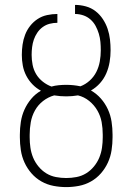

<svg xmlns="http://www.w3.org/2000/svg" viewBox="-20 -755 540 783"><path d="M250 8Q224 8 198 3Q172 -2 149 -15Q126 -28 108.5 -48Q91 -68 80 -92Q69 -116 65 -142.5Q61 -169 61 -195V-206Q61 -232 65 -258Q69 -284 79.5 -307.5Q90 -331 107 -351.5Q124 -372 147 -385Q128 -395 112.5 -411Q97 -427 87 -446.5Q77 -466 73 -487.5Q69 -509 69 -531Q69 -552 72 -573Q75 -594 82.5 -613.5Q90 -633 103 -649.5Q116 -666 133.5 -677.5Q151 -689 172 -693.5Q193 -698 214 -698V-662Q198 -662 182.5 -658Q167 -654 154 -644.5Q141 -635 132 -621.5Q123 -608 118 -593.5Q113 -579 111 -563Q109 -547 109 -531Q109 -511 113 -490.5Q117 -470 127.5 -452.5Q138 -435 154.5 -422Q171 -409 190 -402Q204 -406 219.5 -407.5Q235 -409 250 -409Q265 -409 279.5 -407.5Q294 -406 308 -403Q329 -411 346 -426.5Q363 -442 373 -462Q383 -482 387 -504.5Q391 -527 391 -550Q391 -567 389.5 -584Q388 -601 383 -617.5Q378 -634 370 -649Q362 -664 349 -675.5Q336 -687 319.5 -692.5Q303 -698 286 -698V-735Q308 -735 330 -729Q352 -723 369.5 -709.5Q387 -696 399.5 -677Q412 -658 419 -637Q426 -616 428.5 -594Q431 -572 431 -550Q431 -526 427 -502Q423 -478 413.5 -456Q404 -434 388 -416Q372 -398 351 -386Q374 -373 391.5 -353Q409 -333 420 -309Q431 -285 435 -258.5Q439 -232 439 -206V-195Q439 -169 435 -142.5Q431 -116 420 -92Q409 -68 391.5 -48Q374 -28 351 -15Q328 -2 302 3Q276 8 250 8ZM250 -29Q271 -29 292 -33Q313 -37 331 -48Q349 -59 363 -76Q377 -93 385 -112.5Q393 -132 396 -153Q399 -174 399 -195V-206Q399 -232 394.5 -257Q390 -282 377 -304.5Q364 -327 343.5 -343.5Q323 -360 298 -366Q286 -364 274 -363Q262 -362 250 -362Q238 -362 225.5 -363Q213 -364 201 -366Q176 -359 155.5 -343Q135 -327 122.5 -304.5Q110 -282 105.5 -256.5Q101 -231 101 -206V-195Q101 -174 104 -153Q107 -132 115 -112.5Q123 -93 137 -76Q151 -59 169 -48Q187 -37 208 -33Q229 -29 250 -29Z"/></svg>

Font: Iosevka Term Curly Extralight
Style: Regular
Weight: 200
Designer: Belleve Invis
Foundry: Belleve Invis
Version: Version 32.3.0